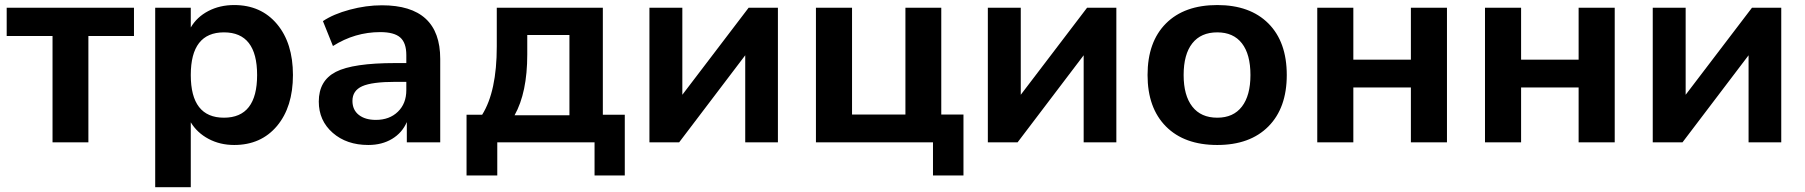

<svg xmlns="http://www.w3.org/2000/svg" viewBox="-20 -570 7230 769"><path d="M190.4 0V-425.8H6.8V-539.1H516.6V-425.8H334V0Z M918 -549.8Q1025.4 -549.8 1089.4 -473.6Q1153.3 -397.5 1153.3 -269.5Q1153.3 -141.6 1089.4 -65.4Q1025.4 10.7 918 10.7Q861.3 10.7 815.4 -13.7Q769.5 -38.1 744.1 -80.1V179.7H601.6V-539.1H744.1V-460Q768.6 -502 814.5 -525.9Q860.4 -549.8 918 -549.8ZM877 -440.4Q744.1 -440.4 744.1 -269.5Q744.1 -98.6 877 -98.6Q1009.8 -98.6 1009.8 -269.5Q1009.8 -440.4 877 -440.4Z M1455.1 10.7Q1368.2 10.7 1312.5 -38.1Q1256.8 -86.9 1256.8 -163.1Q1256.8 -247.1 1325.2 -282.2Q1393.6 -317.4 1563.5 -317.4H1607.4V-349.6Q1607.4 -398.4 1583 -419.9Q1558.6 -441.4 1502.9 -441.4Q1401.4 -441.4 1313.5 -385.7L1273.4 -485.4Q1315.4 -513.7 1380.9 -531.2Q1446.3 -548.8 1509.8 -548.8Q1743.2 -548.8 1743.2 -334V0H1609.4V-81.1Q1590.8 -38.1 1550.3 -13.7Q1509.8 10.7 1455.1 10.7ZM1391.6 -166Q1391.6 -129.9 1417 -109.9Q1442.4 -89.8 1485.4 -89.8Q1540 -89.8 1573.7 -122.6Q1607.4 -155.3 1607.4 -209V-242.2H1564.5Q1469.7 -242.2 1430.7 -224.6Q1391.6 -207 1391.6 -166Z M1848.6 132.8V-110.4H1911.1Q1969.7 -204.1 1969.7 -383.8V-539.1H2394.5V-110.4H2482.4V132.8H2361.3V0H1971.7V132.8ZM2041 -108.4H2260.7V-429.7H2091.8V-351.6Q2091.8 -199.2 2041 -108.4Z M2581.1 0V-539.1H2712.9V-190.4L2978.5 -539.1H3095.7V0H2964.8V-348.6L2700.2 0Z M3716.8 132.8V0H3248V-539.1H3392.6V-111.3H3606.4V-539.1H3750V-111.3H3838.9V132.8Z M3936.5 0V-539.1H4068.4V-190.4L4334 -539.1H4451.2V0H4320.3V-348.6L4055.7 0Z M4855.5 10.7Q4723.6 10.7 4649.9 -63.5Q4576.2 -137.7 4576.2 -269.5Q4576.2 -402.3 4649.9 -476.1Q4723.6 -549.8 4855.5 -549.8Q4986.3 -549.8 5060.1 -476.1Q5133.8 -402.3 5133.8 -269.5Q5133.8 -137.7 5060.1 -63.5Q4986.3 10.7 4855.5 10.7ZM4720.7 -269.5Q4720.7 -187.5 4755.4 -143.1Q4790 -98.6 4855.5 -98.6Q4919.9 -98.6 4954.1 -143.1Q4988.3 -187.5 4988.3 -269.5Q4988.3 -352.5 4954.1 -396.5Q4919.9 -440.4 4855.5 -440.4Q4790 -440.4 4755.4 -396.5Q4720.7 -352.5 4720.7 -269.5Z M5255.9 0V-539.1H5400.4V-331.1H5630.9V-539.1H5775.4V0H5630.9V-219.7H5400.4V0Z M5927.7 0V-539.1H6072.3V-331.1H6302.7V-539.1H6447.3V0H6302.7V-219.7H6072.3V0Z M6599.6 0V-539.1H6731.4V-190.4L6997.1 -539.1H7114.3V0H6983.4V-348.6L6718.8 0Z"/></svg>

Font: Min Sans Bold
Style: Regular
Weight: 700
Designer: Jinseong-Kim, NotoSansCJK, Nunito
Foundry: Jinseong-Kim
Version: Version 1.400;Glyphs 3.1.2 (3151)